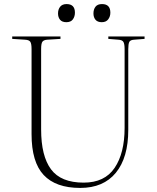

<svg xmlns="http://www.w3.org/2000/svg" viewBox="-20 -909 770 943"><path d="M374 14Q254 14 194.5 -49.5Q135 -113 135 -250V-668Q135 -694 129 -703.5Q123 -713 103 -714L40 -718V-730H277V-718L212 -714Q196 -713 189 -705Q182 -697 182 -668V-273Q182 -143 230.5 -77.5Q279 -12 391 -12Q494 -12 543 -84.5Q592 -157 592 -281V-668Q592 -692 586.5 -702.5Q581 -713 561 -714L512 -718V-730H690V-718L639 -714Q620 -713 615 -703Q610 -693 610 -667V-271Q610 -135 549 -60.5Q488 14 374 14ZM480 -800Q459 -800 449 -812Q439 -824 439 -843Q439 -863 449 -876Q459 -889 481 -889Q522 -889 522 -847Q522 -828 511.5 -814Q501 -800 480 -800ZM306 -800Q285 -800 275 -812Q265 -824 265 -843Q265 -863 275.5 -876Q286 -889 307 -889Q348 -889 348 -847Q348 -828 338 -814Q328 -800 306 -800Z"/></svg>

Font: Display Extralight
Style: Regular
Weight: 200
Designer: Latin by Veronika Burian and Jose Scaglione. Greek by Irene Vlachou. Cyrillic by Vera Evstafieva.
Foundry: TypeTogether
Version: Version 3.002